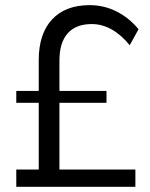

<svg xmlns="http://www.w3.org/2000/svg" viewBox="-20 -723 581 743"><path d="M210 -66.9H503.9V0H43V-66.9H129.9V-325.2H43V-371.1H129.9V-490.2Q129.9 -592.3 181.4 -647.7Q232.9 -703.1 327.1 -703.1Q382.3 -703.1 431.2 -678.5Q480 -653.8 516.1 -609.9L481.9 -547.9Q449.7 -587.9 412.4 -608.9Q375 -629.9 335 -629.9Q273.9 -629.9 241.9 -594Q210 -558.1 210 -488.8V-371.1H392.1V-325.2H210Z"/></svg>

Font: Argentum Sans Light
Style: Regular
Weight: 300
Designer: Julieta Ulanovsky (Modified by Cristiano Sobral)
Foundry: Julieta Ulanovsky
Version: Version 1.000; ttfautohint (v1.5.65-e2d9)